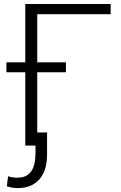

<svg xmlns="http://www.w3.org/2000/svg" viewBox="-20 -731 609 964"><path d="M12.2 0ZM535.6 -659.7H167V0H106.9V-710.9H535.6ZM311 -368.2H12.2V-418H311ZM216.3 -65.9V47.4Q215.3 127.9 176.5 170.7Q137.7 213.4 68.8 213.4Q41 213.4 14.2 204.1L20.5 153.8Q40 161.1 68.8 161.1Q158.2 161.1 158.2 38.1V-65.9Z"/></svg>

Font: Roboto Light
Style: Regular
Weight: 300
Designer: Google
Version: Version 2.134; 2016; ttfautohint (v1.6)